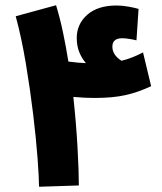

<svg xmlns="http://www.w3.org/2000/svg" viewBox="-20 -708 617 733"><path d="M281 0Q281 -54 276 -144.5Q271 -235 260 -338Q285 -336 302.5 -335Q320 -334 340 -334Q411 -334 459.5 -345Q508 -356 557 -379L526 -508Q485 -486 444 -476Q409 -498 409 -530Q409 -562 447 -562Q458 -562 473.5 -559.5Q489 -557 501 -554L509 -674Q496 -678 471.5 -682.5Q447 -687 425 -687Q353 -687 313 -651.5Q273 -616 273 -563Q273 -532 283 -508Q293 -484 308 -467Q278 -468 241 -473Q232 -530 220.5 -584.5Q209 -639 194 -688L40 -646Q62 -565 78.5 -466.5Q95 -368 106.5 -272.5Q118 -177 123.5 -102.5Q129 -28 129 5Z"/></svg>

Font: Noto Sans Arabic Extra
Style: Regular
Weight: 800
Designer: Nadine Chahine - Monotype Design Team
Foundry: Monotype Imaging Inc.
Version: Version 1.902